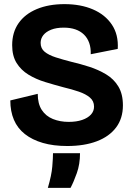

<svg xmlns="http://www.w3.org/2000/svg" viewBox="-20 -694 642 931"><path d="M306 14Q239 14 187.5 -1Q136 -16 100.5 -44Q65 -72 47.5 -113Q30 -154 30 -207L163 -239Q163 -191 182.5 -161Q202 -131 236.5 -117Q271 -103 313 -103Q351 -103 378.5 -112.5Q406 -122 421 -138.5Q436 -155 436 -177Q436 -204 416 -221Q396 -238 362.5 -249.5Q329 -261 287 -271Q242 -283 198 -296.5Q154 -310 118 -332Q82 -354 60.5 -388.5Q39 -423 39 -475Q39 -537 70 -581.5Q101 -626 158.5 -650Q216 -674 293 -674Q371 -674 430.5 -648.5Q490 -623 522.5 -574.5Q555 -526 551 -457L420 -431Q421 -462 412.5 -486Q404 -510 387 -526.5Q370 -543 345.5 -551.5Q321 -560 289 -560Q253 -560 228 -550Q203 -540 190 -523.5Q177 -507 177 -486Q177 -459 196.5 -443Q216 -427 250 -416Q284 -405 327 -394Q370 -384 413.5 -370Q457 -356 494.5 -333.5Q532 -311 554 -274.5Q576 -238 576 -183Q576 -120 543 -76Q510 -32 449.5 -9Q389 14 306 14ZM212 217Q230 156 233.5 114Q237 72 237 49H368Q368 102 352.5 145.5Q337 189 322 217Z"/></svg>

Font: Bricolage Grotesque 72pt
Style: Bold
Weight: 700
Designer: Mathieu Triay
Foundry: Atelier Triay
Version: Version 1.001;gftools[0.9.33.dev8+g029e19f]